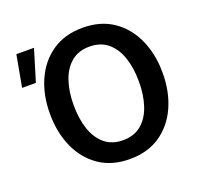

<svg xmlns="http://www.w3.org/2000/svg" viewBox="-130 -881 1068 1034"><g transform="rotate(-20 404.0 -364.0)"><path d="M445 12Q342 12 270 -37.5Q198 -87 160 -172Q122 -257 122 -364Q122 -471 160 -556Q198 -641 270 -690.5Q342 -740 445 -740Q548 -740 620 -690.5Q692 -641 730 -556Q768 -471 768 -364Q768 -257 730 -172Q692 -87 620 -37.5Q548 12 445 12ZM29 -547 62 -728H163L108 -547ZM445 -96Q508 -96 549.5 -130.5Q591 -165 611.5 -225.5Q632 -286 632 -364Q632 -442 611.5 -502.5Q591 -563 549.5 -597.5Q508 -632 445 -632Q382 -632 340.5 -597.5Q299 -563 278.5 -502.5Q258 -442 258 -364Q258 -286 278.5 -225.5Q299 -165 340.5 -130.5Q382 -96 445 -96Z"/></g></svg>

Font: Murecho Medium
Style: Regular
Weight: 500
Designer: Neil Summerour
Foundry: Positype
Version: Version 1.010; ttfautohint (v1.8.3)